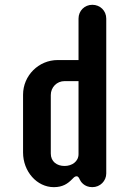

<svg xmlns="http://www.w3.org/2000/svg" viewBox="-20 -771 540 801"><path d="M423.3 -693.4C423.3 -726.1 397.9 -751 365.2 -751C333 -751 307.6 -726.1 307.6 -693.4V-520.5H220.7C141.1 -520.5 76.2 -455.6 76.2 -376V-134.8C76.2 -55.7 133.8 9.8 204.6 9.8C242.2 9.8 263.2 -5.4 280.3 -22.9C286.1 -28.8 291.5 -35.6 299.3 -35.6C307.1 -35.6 310.5 -26.9 313 -21.5C316.4 -14.2 330.6 9.8 365.2 9.8C397.9 9.8 423.3 -16.1 423.3 -47.4ZM191.9 -374.5C191.9 -406.7 216.8 -432.6 249.5 -432.6H307.6V-127.9C307.6 -97.2 280.3 -78.6 249.5 -78.6C216.8 -78.6 191.9 -97.2 191.9 -130.4Z"/></svg>

Font: Supermercado One
Style: Regular
Weight: 400
Designer: James Grieshaber
Foundry: James Grieshaber
Version: Version 1.002